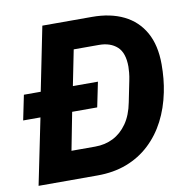

<svg xmlns="http://www.w3.org/2000/svg" viewBox="-79 -776 844 853"><g transform="rotate(-10 343.5 -349.0)"><path d="M27 0 88 -298H10L33 -410H109L167 -698H391Q474 -698 534 -668.5Q594 -639 626.5 -581Q659 -523 659 -437Q659 -404 656 -372.5Q653 -341 647 -312Q633 -243 603.5 -186Q574 -129 529 -87Q484 -45 425 -22.5Q366 0 293 0ZM198 -128H305Q350 -128 386.5 -146.5Q423 -165 449 -202Q475 -239 486 -296L505 -390Q509 -409 510.5 -426Q512 -443 512 -452Q512 -515 481.5 -542.5Q451 -570 400 -570H286L254 -410H367L344 -298H231Z"/></g></svg>

Font: IBM Plex Sans
Style: Italic
Weight: 400
Italic angle: -11.31°
Designer: Mike Abbink, Paul van der Laan, Pieter van Rosmalen
Foundry: Bold Monday
Version: Version 3.201